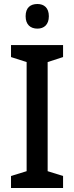

<svg xmlns="http://www.w3.org/2000/svg" viewBox="-20 -1032 371 959"><path d="M167 -1012C132 -1012 108 -994 108 -951C108 -909 132 -889 167 -889C200 -889 224 -909 224 -951C224 -993 200 -1012 167 -1012ZM295 -93V-153L218 -177V-722L295 -747V-807H35V-747L113 -722V-177L35 -153V-93Z"/></svg>

Font: Noto Sans Kannada UI SemiCondensed Medium
Style: Regular
Weight: 500
Width: 4
Designer: Jelle Bosma - Monotype Design Team
Foundry: Monotype Imaging Inc.
Version: Version 2.005